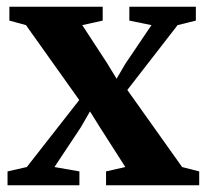

<svg xmlns="http://www.w3.org/2000/svg" viewBox="-20 -553 616 573"><path d="M60 -54.5 216.5 -254.5 57.5 -478 8 -491.5V-533H286.5V-491.5L225.5 -478L299 -365.5L328 -318L354 -362.5L432 -478L366 -491.5V-533H564.5V-491.5L510 -478L360 -284.5L523.5 -54.5L574.5 -41.5V0H296.5V-41.5L354 -54.5L280.5 -169.5L248.5 -220.5L221.5 -173.5L142.5 -54.5L217 -41.5V0H2.5V-41.5Z"/></svg>

Font: Merriweather 72pt
Style: Bold
Weight: 700
Version: Version 2.100